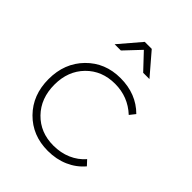

<svg xmlns="http://www.w3.org/2000/svg" viewBox="-208 -857 975 975"><g transform="rotate(45 279.5 -369.0)"><path d="M285.2 -707 205.1 -622.1H160.2L259.8 -738.8H310.1L410.2 -622.1H365.2ZM474.1 -110.8 499 -84Q464.4 -43 414.1 -21Q363.8 1 303.2 1Q192.4 1 120.1 -72.3Q47.9 -145.5 47.9 -259.8Q47.9 -374 120.4 -448Q192.9 -522 303.2 -522Q416 -522 488.8 -449.2L464.8 -418.9Q397 -481.9 304.2 -481.9Q210 -481.9 149.4 -420.2Q88.9 -358.4 88.9 -261.2Q88.9 -162.6 149.4 -100.3Q210 -38.1 304.2 -38.1Q356.4 -38.1 400.1 -56.9Q443.8 -75.7 474.1 -110.8Z"/></g></svg>

Font: Montserrat-Arabic ExtraLight
Style: Regular
Weight: 275
Designer: Mohamed Gaber
Foundry: Kief Type Foundry
Version: Version 5.008;PS 005.008;hotconv 1.0.88;makeotf.lib2.5.64775